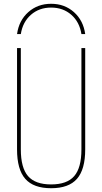

<svg xmlns="http://www.w3.org/2000/svg" viewBox="-20 -984 540 1014"><path d="M250 -964Q321 -964 370.5 -920Q420 -876 430 -804H410Q400 -868 356.5 -906Q313 -944 250 -944Q187 -944 143.5 -906Q100 -868 90 -804H70Q80 -876 129.5 -920Q179 -964 250 -964ZM250 10Q157 10 113.5 -39.5Q70 -89 70 -195V-730H90V-195Q90 -98 128 -54Q166 -10 250 -10Q334 -10 372 -54Q410 -98 410 -195V-730H430V-195Q430 -89 386.5 -39.5Q343 10 250 10Z"/></svg>

Font: M PLUS Code Latin Thin
Style: Regular
Weight: 250
Designer: Coji Morishita
Foundry: UNDERFOREST DESIGN
Version: Version 1.002; ttfautohint (v1.8.3)